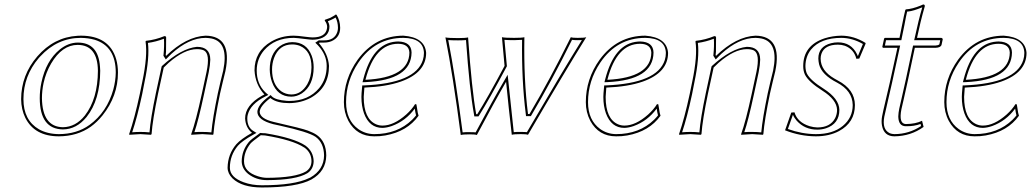

<svg xmlns="http://www.w3.org/2000/svg" viewBox="-20 -598 4597 856"><path d="M326.7 -397.9Q256.8 -397.9 208 -314.9Q184.6 -274.9 174.3 -228Q167 -193.4 167 -160.2Q168.9 -32.2 260.7 -30.8Q317.4 -31.7 358.4 -83Q416 -157.2 416.5 -282.7Q415 -397 326.7 -397.9ZM146 -346.2Q220.2 -432.1 325.7 -438.5Q333.5 -439 340.3 -439Q467.3 -439 498 -334Q505.9 -306.2 505.9 -274.4Q505.9 -169.9 437.5 -84Q413.1 -53.7 384.8 -33.2Q325.2 9.3 242.7 9.8Q134.3 9.8 92.8 -72.8Q74.7 -109.9 74.2 -155.8Q74.7 -263.7 146 -346.2ZM326.7 -408.2Q418.5 -408.2 425.8 -300.3Q426.3 -291 426.8 -282.7Q426.3 -152.3 366.2 -76.7Q321.3 -21.5 260.7 -21Q157.7 -22.5 157.2 -160.2Q157.2 -195.3 164.6 -230Q185.1 -327.1 246.6 -377.4Q284.2 -407.7 326.7 -408.2ZM153.3 -339.8Q84.5 -259.3 84.5 -155.8Q84.5 -62 153.8 -21.5Q191.4 -0.5 242.7 0Q322.8 -0.5 378.9 -41Q457 -97.7 485.4 -199.7Q495.6 -238.3 496.1 -274.4Q496.1 -392.1 401.4 -420.9Q373.5 -428.7 340.3 -429.2Q235.8 -429.2 159.2 -346.2Q155.8 -342.8 153.3 -339.8Z M960.9 -180.2Q936.5 -63 931.6 0L929.7 2.9Q927.7 2.9 881.8 0Q881.8 0 832.5 2.9V0Q853 -56.2 879.9 -180.2L900.9 -277.8Q917.5 -357.9 889.6 -373Q877.4 -378.9 857.9 -378.9Q802.2 -378.9 732.4 -318.4Q720.7 -307.6 710 -296.9L684.6 -180.2Q660.2 -63 655.8 0L652.8 2.9Q650.9 2.9 606 0L556.6 2.9L555.7 0Q580.1 -70.3 603.5 -180.2L614.7 -234.9Q638.7 -349.1 628.9 -413.1L630.9 -416Q672.9 -420.4 712.9 -437Q720.2 -437 720.7 -431.6Q720.7 -428.7 720.7 -426.8Q720.7 -426.8 720.2 -367.2Q719.7 -359.4 718.8 -352.1L720.7 -349.1Q810.1 -435.1 897 -439Q1017.1 -437 984.9 -280.8Q981.4 -264.6 972.7 -230.5Q964.4 -195.8 960.9 -180.2ZM951.2 -182.1Q954.6 -198.2 962.9 -233.4Q971.2 -268.1 975.1 -283.2Q1001 -409.7 923.3 -426.3Q910.6 -428.7 897 -429.2Q822.3 -429.2 744.1 -357.9Q735.4 -349.6 728 -341.8L719.2 -333L708.5 -349.6L709 -353Q712.9 -392.6 710.9 -425.3Q675.3 -411.6 639.6 -406.7Q647.5 -341.8 624.5 -232.9L613.8 -177.7Q591.3 -73.2 569.3 -8.3Q586.9 -9.8 606 -9.8Q628.9 -9.8 646.5 -7.8Q651.4 -69.8 674.8 -182.1L700.7 -301.8L702.6 -304.2Q788.1 -382.3 857.9 -389.2Q917 -389.2 917.5 -333Q917.5 -331.5 917.5 -331.1Q917 -309.1 910.6 -275.9L889.6 -177.7Q864.3 -59.6 846.7 -8.8Q864.3 -10.3 881.8 -9.8Q903.8 -9.8 922.4 -7.8Q927.7 -69.8 951.2 -182.1Z M1368.7 -297.9Q1368.7 -371.6 1316.9 -393.6Q1300.8 -399.9 1282.7 -399.9Q1224.1 -399.9 1201.7 -339.4Q1192.9 -314.9 1192.9 -288.1Q1192.9 -221.2 1233.9 -190.9Q1253.9 -177.2 1278.8 -176.8Q1323.2 -176.8 1350.1 -222.7Q1368.2 -254.4 1368.7 -297.9ZM1269.5 -138.2Q1217.3 -138.2 1189.9 -157.7Q1187 -159.7 1185.5 -161.1Q1138.7 -125 1137.7 -99.1Q1139.6 -68.8 1200.7 -54.2Q1325.7 -25.9 1353 -15.6Q1377.9 -6.3 1392.6 3.9Q1434.1 33.2 1434.6 95.2Q1433.6 165.5 1368.7 202.1Q1303.2 237.8 1147.5 237.8Q1059.1 237.8 1016.6 197.3Q995.1 175.8 994.6 149.9Q995.6 89.4 1033.7 44.9Q1054.7 21.5 1103.5 -5.9Q1075.2 -28.3 1072.8 -69.8Q1072.8 -128.4 1147.5 -170.9Q1153.3 -174.3 1158.7 -176.8Q1118.2 -220.7 1114.7 -284.2Q1114.7 -368.7 1189 -412.6Q1234.4 -439 1289.6 -439Q1306.6 -439 1341.8 -434.1Q1365.7 -431.2 1373.5 -431.2Q1432.1 -431.2 1438 -472.2Q1438.5 -476.6 1438.5 -480Q1437.5 -494.1 1427.7 -505.9L1428.7 -509.8Q1450.7 -517.1 1451.7 -518.1Q1469.7 -527.3 1476.6 -533.2L1480.5 -532.2Q1496.1 -507.3 1496.6 -474.1Q1496.6 -431.6 1458.5 -414.6Q1442.9 -408.2 1425.8 -408.2H1404.8L1401.9 -405.8Q1443.4 -357.4 1446.8 -304.2Q1446.8 -208 1365.7 -162.1Q1321.8 -138.7 1269.5 -138.2ZM1142.6 4.9Q1103.5 33.7 1096.7 42Q1067.9 78.1 1067.9 121.1Q1067.9 168.5 1130.4 188Q1151.9 194.8 1170.4 194.8Q1297.4 194.3 1344.7 166Q1368.2 149.9 1368.7 121.1Q1368.7 84.5 1339.4 61.5Q1336.9 60.1 1335.4 59.1Q1284.7 25.9 1161.6 5.9Q1158.7 5.4 1152.3 5.4Q1145.5 5.4 1142.6 4.9ZM1378.4 -297.9Q1378.4 -217.3 1325.7 -181.6Q1302.7 -167 1278.8 -167Q1216.3 -167 1192.4 -232.9Q1183.1 -259.3 1182.6 -288.1Q1182.6 -358.4 1227.5 -392.1Q1252 -409.7 1282.7 -410.2Q1346.7 -410.2 1369.6 -349.6Q1378.4 -325.7 1378.4 -297.9ZM1269.5 -147.9Q1355 -147.9 1403.3 -205.6Q1436.5 -246.6 1436.5 -304.2Q1436.5 -353.5 1397.9 -395.5Q1395.5 -397.9 1394.5 -398.9L1385.7 -407.7L1401.9 -418.5L1405.8 -418Q1408.2 -418 1425.8 -418Q1471.2 -418 1483.9 -455.6Q1486.8 -464.8 1486.8 -474.1Q1486.3 -501 1476.1 -520Q1468.8 -515.1 1456.1 -509.3Q1449.2 -505.9 1441.9 -503.4Q1448.2 -491.7 1448.7 -480Q1448.7 -433.1 1395.5 -422.9Q1384.3 -420.9 1373.5 -420.9Q1364.3 -420.9 1338.4 -424.3Q1304.7 -428.7 1289.6 -429.2Q1205.1 -429.2 1156.7 -373Q1125 -335 1124.5 -284.2Q1124.5 -225.1 1161.1 -188.5Q1163.6 -186 1165 -184.6L1176.3 -174.8L1163.1 -168Q1096.2 -134.3 1084.5 -85.9Q1082.5 -77.6 1082.5 -69.8Q1082.5 -33.2 1106.4 -16.1Q1107.9 -15.1 1108.9 -14.6L1123.5 -5.4L1108.4 2.9Q1059.6 30.3 1041 51.3Q1004.9 94.2 1004.9 149.9Q1004.9 192.4 1066.9 214.8Q1103.5 228 1147.5 228Q1293 228 1358.4 195.8Q1361.8 194.3 1363.8 193.4Q1423.8 158.7 1424.8 95.2Q1423.8 38.6 1387.2 12.2Q1355.5 -9.8 1227.1 -38.1Q1208 -42.5 1198.2 -44.4Q1128.4 -62.5 1127.4 -99.1Q1128.4 -130.4 1179.7 -168.9L1186.5 -174.3L1192.4 -168Q1208.5 -152.3 1258.3 -148.4Q1264.2 -147.9 1269.5 -147.9ZM1136.7 -2.9 1140.1 -5.4 1144.5 -4.9Q1146 -4.4 1150.4 -4.4Q1158.2 -4.4 1163.1 -3.9Q1289.1 16.6 1341.3 50.8Q1377.4 77.1 1378.4 121.1Q1377.4 156.7 1350.1 174.3Q1300.3 204.6 1170.4 205.1Q1122.6 205.1 1086.9 177.7Q1058.1 154.3 1057.6 121.1Q1058.1 73.7 1088.9 35.6Q1097.2 24.9 1134.8 -1.5Q1136.2 -2.4 1136.7 -2.9Z M1604.5 -207.5Q1602.1 -178.7 1601.6 -166Q1601.6 -66.9 1657.7 -43.5Q1670.9 -38.1 1685.1 -38.1Q1735.4 -38.1 1791 -87.4Q1816.4 -110.4 1830.6 -133.8L1836.4 -132.8Q1837.4 -128.9 1838.9 -118.2Q1842.8 -89.8 1846.2 -82Q1795.9 -11.7 1697.8 5.9Q1672.9 10.3 1647.9 9.8Q1570.8 9.8 1533.2 -59.1Q1513.2 -97.2 1513.2 -142.6Q1513.2 -246.1 1575.2 -332.5Q1653.3 -438.5 1778.3 -439Q1874.5 -431.6 1879.9 -362.3Q1879.9 -274.4 1767.6 -234.4Q1702.1 -211.4 1604.5 -207.5ZM1805.2 -363.8Q1803.2 -402.3 1755.4 -402.8Q1651.4 -402.8 1609.9 -244.6Q1609.4 -242.7 1609.4 -242.2Q1804.2 -252 1805.2 -363.8ZM1594.2 -208.5 1595.2 -217.3H1604Q1832 -226.6 1865.2 -330.1Q1870.1 -345.7 1870.1 -362.3Q1867.7 -428.2 1778.3 -429.2Q1652.3 -429.2 1577.6 -318.8Q1522.9 -237.3 1522.9 -142.6Q1522.9 -62 1577.6 -22.5Q1608.9 -0.5 1647.9 0Q1752 0 1817.9 -64.5Q1827.6 -74.2 1835 -83.5Q1832 -94.2 1829.1 -113.8Q1788.6 -58.6 1726.6 -36.1Q1704.1 -28.3 1685.1 -27.8Q1627 -27.8 1603 -92.3Q1591.3 -124.5 1591.3 -166Q1591.3 -178.7 1594.2 -208.5ZM1814.9 -363.8Q1813.5 -241.2 1609.9 -231.9L1596.2 -231.4L1599.6 -244.6Q1640.6 -404.3 1745.1 -412.6Q1750.5 -413.1 1755.4 -413.1Q1814 -411.6 1814.9 -363.8Z M2034.2 3.9Q1999.5 -261.7 1965.8 -431.2Q1980.5 -428.2 2022 -428.2Q2054.7 -428.2 2066.9 -431.2Q2083.5 -196.8 2103 -88.9H2107.9Q2152.3 -159.2 2229.5 -304.2Q2223.1 -371.6 2217.8 -432.1Q2232.4 -429.2 2272 -429.2Q2305.7 -429.2 2317.9 -432.1Q2314.5 -243.7 2334 -89.8H2340.8Q2433.1 -246.1 2524.9 -432.1Q2532.7 -429.2 2555.2 -429.2Q2585 -429.2 2593.8 -432.1Q2503.9 -288.1 2334 2.9Q2326.2 0 2301.8 0Q2272 0 2261.7 2.9Q2248 -113.3 2236.3 -233.4Q2185.1 -145.5 2106 3.9Q2098.1 1 2075.2 1Q2044.4 1 2034.2 3.9ZM2042.5 -7.8Q2054.7 -9.3 2075.2 -8.8Q2092.8 -8.8 2100.6 -7.8Q2177.7 -152.8 2228 -238.3L2243.2 -264.6L2246.6 -234.4Q2258.3 -119.1 2270.5 -8.8Q2282.2 -10.3 2301.8 -9.8Q2320.3 -9.8 2329.1 -8.8Q2485.8 -277.3 2574.2 -419.4Q2565.4 -418.9 2555.2 -418.9Q2538.6 -418.9 2530.3 -420.4Q2439.5 -236.8 2349.6 -85L2346.7 -80.1H2325.2L2324.2 -88.9Q2305.2 -237.3 2307.6 -420.4Q2294.4 -419.4 2272 -418.9Q2243.7 -418.9 2229 -420.4Q2233.9 -364.7 2239.7 -305.2V-302.2L2238.3 -299.8Q2160.2 -153.3 2116.2 -83.5L2113.3 -79.1H2094.7L2093.3 -87.4Q2073.2 -197.8 2057.6 -419.4Q2043.9 -418 2022 -418Q1993.2 -418 1978.5 -419.4Q2010.3 -255.9 2042.5 -7.8Z M2683.1 -207.5Q2680.7 -178.7 2680.2 -166Q2680.2 -66.9 2736.3 -43.5Q2749.5 -38.1 2763.7 -38.1Q2814 -38.1 2869.6 -87.4Q2895 -110.4 2909.2 -133.8L2915 -132.8Q2916 -128.9 2917.5 -118.2Q2921.4 -89.8 2924.8 -82Q2874.5 -11.7 2776.4 5.9Q2751.5 10.3 2726.6 9.8Q2649.4 9.8 2611.8 -59.1Q2591.8 -97.2 2591.8 -142.6Q2591.8 -246.1 2653.8 -332.5Q2731.9 -438.5 2856.9 -439Q2953.1 -431.6 2958.5 -362.3Q2958.5 -274.4 2846.2 -234.4Q2780.8 -211.4 2683.1 -207.5ZM2883.8 -363.8Q2881.8 -402.3 2834 -402.8Q2730 -402.8 2688.5 -244.6Q2688 -242.7 2688 -242.2Q2882.8 -252 2883.8 -363.8ZM2672.9 -208.5 2673.8 -217.3H2682.6Q2910.6 -226.6 2943.8 -330.1Q2948.7 -345.7 2948.7 -362.3Q2946.3 -428.2 2856.9 -429.2Q2731 -429.2 2656.2 -318.8Q2601.6 -237.3 2601.6 -142.6Q2601.6 -62 2656.2 -22.5Q2687.5 -0.5 2726.6 0Q2830.6 0 2896.5 -64.5Q2906.2 -74.2 2913.6 -83.5Q2910.6 -94.2 2907.7 -113.8Q2867.2 -58.6 2805.2 -36.1Q2782.7 -28.3 2763.7 -27.8Q2705.6 -27.8 2681.6 -92.3Q2669.9 -124.5 2669.9 -166Q2669.9 -178.7 2672.9 -208.5ZM2893.6 -363.8Q2892.1 -241.2 2688.5 -231.9L2674.8 -231.4L2678.2 -244.6Q2719.2 -404.3 2823.7 -412.6Q2829.1 -413.1 2834 -413.1Q2892.6 -411.6 2893.6 -363.8Z M3412.6 -180.2Q3388.2 -63 3383.3 0L3381.3 2.9Q3379.4 2.9 3333.5 0Q3333.5 0 3284.2 2.9V0Q3304.7 -56.2 3331.5 -180.2L3352.5 -277.8Q3369.1 -357.9 3341.3 -373Q3329.1 -378.9 3309.6 -378.9Q3253.9 -378.9 3184.1 -318.4Q3172.4 -307.6 3161.6 -296.9L3136.2 -180.2Q3111.8 -63 3107.4 0L3104.5 2.9Q3102.5 2.9 3057.6 0L3008.3 2.9L3007.3 0Q3031.7 -70.3 3055.2 -180.2L3066.4 -234.9Q3090.3 -349.1 3080.6 -413.1L3082.5 -416Q3124.5 -420.4 3164.6 -437Q3171.9 -437 3172.4 -431.6Q3172.4 -428.7 3172.4 -426.8Q3172.4 -426.8 3171.9 -367.2Q3171.4 -359.4 3170.4 -352.1L3172.4 -349.1Q3261.7 -435.1 3348.6 -439Q3468.8 -437 3436.5 -280.8Q3433.1 -264.6 3424.3 -230.5Q3416 -195.8 3412.6 -180.2ZM3402.8 -182.1Q3406.2 -198.2 3414.6 -233.4Q3422.9 -268.1 3426.8 -283.2Q3452.6 -409.7 3375 -426.3Q3362.3 -428.7 3348.6 -429.2Q3273.9 -429.2 3195.8 -357.9Q3187 -349.6 3179.7 -341.8L3170.9 -333L3160.2 -349.6L3160.6 -353Q3164.6 -392.6 3162.6 -425.3Q3127 -411.6 3091.3 -406.7Q3099.1 -341.8 3076.2 -232.9L3065.4 -177.7Q3043 -73.2 3021 -8.3Q3038.6 -9.8 3057.6 -9.8Q3080.6 -9.8 3098.1 -7.8Q3103 -69.8 3126.5 -182.1L3152.3 -301.8L3154.3 -304.2Q3239.7 -382.3 3309.6 -389.2Q3368.7 -389.2 3369.1 -333Q3369.1 -331.5 3369.1 -331.1Q3368.7 -309.1 3362.3 -275.9L3341.3 -177.7Q3315.9 -59.6 3298.3 -8.8Q3315.9 -10.3 3333.5 -9.8Q3355.5 -9.8 3374 -7.8Q3379.4 -69.8 3402.8 -182.1Z M3507.8 -96.2 3522 -97.2Q3535.2 -52.7 3588.9 -35.6Q3606.9 -30.3 3624 -29.8Q3682.1 -29.8 3703.6 -71.8Q3711.9 -88.9 3711.9 -108.4Q3710.4 -153.3 3646.5 -193.8Q3585 -232.9 3568.8 -265.1Q3561 -281.7 3561 -303.2Q3561 -395 3655.3 -426.8Q3691.4 -438.5 3731.4 -439Q3787.1 -438.5 3837.9 -407.2L3839.4 -403.8L3811 -336.9L3797.9 -335.9Q3787.1 -378.9 3746.6 -394Q3731.9 -398.9 3715.8 -398.9Q3656.2 -398.9 3642.1 -357.9Q3638.7 -347.7 3638.7 -336.9Q3638.7 -283.2 3700.2 -247.6Q3708 -243.2 3715.8 -238.8Q3791 -199.2 3791.5 -129.9Q3791.5 -51.8 3720.7 -13.7Q3676.8 9.8 3617.2 9.8Q3546.4 9.3 3480 -17.1ZM3515.1 -86.4 3492.7 -22.9Q3554.7 -0.5 3617.2 0Q3693.4 0 3737.5 -36.6Q3781.7 -73.2 3781.7 -129.9Q3780.3 -193.8 3711.4 -230Q3643.6 -264.6 3631.8 -311Q3628.9 -323.7 3628.4 -336.9Q3628.4 -390.6 3685.1 -405.3Q3700.2 -409.2 3715.8 -409.2Q3774.9 -409.2 3800.8 -356.4Q3803.2 -351.6 3804.7 -347.7L3827.1 -401.9Q3780.8 -428.7 3731.4 -429.2Q3638.7 -429.2 3595.7 -377Q3571.3 -346.2 3570.8 -303.2Q3571.3 -282.7 3577.6 -269.5Q3593.3 -239.3 3651.9 -202.6Q3721.2 -158.2 3722.2 -108.4Q3722.2 -45.9 3662.1 -25.9Q3643.6 -20 3624 -20Q3567.9 -20 3532.2 -59.6Q3521 -72.3 3515.1 -86.4Z M3990.2 -429.2Q3995.1 -453.1 4002 -487.8Q4010.3 -530.8 4016.1 -553.2L4018.6 -556.2Q4047.9 -558.1 4084.5 -573.2Q4091.3 -576.2 4095.7 -578.1Q4104 -578.1 4103 -569.8Q4102.5 -568.4 4102.5 -567.9Q4083.5 -502 4068.4 -429.2H4176.3Q4182.6 -427.7 4183.1 -422.9L4177.7 -397.9Q4173.8 -385.7 4150.9 -384.8H4058.6L4028.3 -242.2Q4021 -206.5 4008.8 -154.3Q4001.5 -124 3999 -111.8Q3985.8 -45.9 4018.6 -44.9Q4062.5 -45.4 4090.8 -59.6L4097.7 -32.2Q4041 8.8 3967.8 9.8Q3920.9 9.8 3912.1 -38.6Q3908.7 -57.6 3912.6 -79.1Q3915.5 -95.7 3929.2 -153.3Q3941.4 -205.1 3947.3 -231L3981 -384.8H3917Q3914.1 -386.7 3913.6 -389.2L3921.4 -424.8Q3922.4 -428.7 3925.3 -429.2ZM4000 -426.8 3998.5 -418.9H3930.2L3925.3 -395H3993.2L3957 -229Q3951.2 -202.1 3939 -150.4Q3925.8 -93.8 3922.4 -77.1Q3912.1 -21 3946.3 -4.4Q3952.1 -2 3958 -1Q3963.4 -0.5 3967.8 0Q4033.2 -0.5 4086.4 -36.1L4084 -45.4Q4056.6 -34.7 4018.6 -35.2Q3986.3 -35.2 3984.9 -76.7Q3984.9 -78.6 3984.9 -80.1Q3985.4 -95.7 3989.3 -114.3Q3991.7 -127 3999 -156.7Q4011.2 -209 4018.6 -244.1L4050.8 -395H4150.9Q4162.6 -395.5 4168 -400.4L4171.9 -418.9H4055.7L4058.6 -431.2Q4074.7 -507.3 4091.8 -565.4Q4052.7 -549.3 4030.8 -546.9Q4027.3 -546.4 4024.4 -546.4Q4019.5 -526.4 4012.2 -486.3Q4004.9 -450.2 4000 -426.8Z M4281.2 -207.5Q4278.8 -178.7 4278.3 -166Q4278.3 -66.9 4334.5 -43.5Q4347.7 -38.1 4361.8 -38.1Q4412.1 -38.1 4467.8 -87.4Q4493.2 -110.4 4507.3 -133.8L4513.2 -132.8Q4514.2 -128.9 4515.6 -118.2Q4519.5 -89.8 4522.9 -82Q4472.7 -11.7 4374.5 5.9Q4349.6 10.3 4324.7 9.8Q4247.6 9.8 4210 -59.1Q4189.9 -97.2 4189.9 -142.6Q4189.9 -246.1 4252 -332.5Q4330.1 -438.5 4455.1 -439Q4551.3 -431.6 4556.6 -362.3Q4556.6 -274.4 4444.3 -234.4Q4378.9 -211.4 4281.2 -207.5ZM4481.9 -363.8Q4480 -402.3 4432.1 -402.8Q4328.1 -402.8 4286.6 -244.6Q4286.1 -242.7 4286.1 -242.2Q4481 -252 4481.9 -363.8ZM4271 -208.5 4272 -217.3H4280.8Q4508.8 -226.6 4542 -330.1Q4546.9 -345.7 4546.9 -362.3Q4544.4 -428.2 4455.1 -429.2Q4329.1 -429.2 4254.4 -318.8Q4199.7 -237.3 4199.7 -142.6Q4199.7 -62 4254.4 -22.5Q4285.6 -0.5 4324.7 0Q4428.7 0 4494.6 -64.5Q4504.4 -74.2 4511.7 -83.5Q4508.8 -94.2 4505.9 -113.8Q4465.3 -58.6 4403.3 -36.1Q4380.9 -28.3 4361.8 -27.8Q4303.7 -27.8 4279.8 -92.3Q4268.1 -124.5 4268.1 -166Q4268.1 -178.7 4271 -208.5ZM4491.7 -363.8Q4490.2 -241.2 4286.6 -231.9L4272.9 -231.4L4276.4 -244.6Q4317.4 -404.3 4421.9 -412.6Q4427.2 -413.1 4432.1 -413.1Q4490.7 -411.6 4491.7 -363.8Z"/></svg>

Font: Linux Biolinum Outline O
Style: Italic
Weight: 400
Italic angle: -12°
Designer: Philipp H. Poll
Foundry: Philipp H. Poll
Version: Version 0.6.2